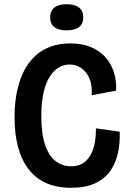

<svg xmlns="http://www.w3.org/2000/svg" viewBox="-20 -878 622 911"><path d="M317 13Q249 13 199 -9.5Q149 -32 115.5 -75.5Q82 -119 65.5 -181Q49 -243 49 -322Q49 -404 66.5 -469Q84 -534 117.5 -579.5Q151 -625 200.5 -648.5Q250 -672 314 -672Q368 -672 409 -655.5Q450 -639 478 -609Q506 -579 519.5 -538Q533 -497 531 -448L415 -426Q418 -476 403.5 -508Q389 -540 364 -556Q339 -572 310 -572Q283 -572 258.5 -557.5Q234 -543 215.5 -513.5Q197 -484 186.5 -438Q176 -392 176 -329Q176 -242 194.5 -189Q213 -136 245 -112.5Q277 -89 318 -89Q361 -89 387 -113.5Q413 -138 424.5 -178.5Q436 -219 435 -269L548 -253Q550 -198 539 -149.5Q528 -101 501.5 -64.5Q475 -28 429.5 -7.5Q384 13 317 13ZM296 -734Q257 -734 237.5 -749.5Q218 -765 218 -796Q218 -826 238 -842Q258 -858 296 -858Q335 -858 355 -842Q375 -826 375 -796Q375 -765 355 -749.5Q335 -734 296 -734Z"/></svg>

Font: Bricolage Grotesque SemiCondensed SemiBold
Style: Regular
Weight: 600
Width: 4
Designer: Mathieu Triay
Foundry: Atelier Triay
Version: Version 1.001;gftools[0.9.33.dev8+g029e19f]